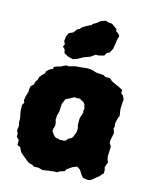

<svg xmlns="http://www.w3.org/2000/svg" viewBox="-119 -855 761 959"><g transform="rotate(15 261.0 -376.0)"><path d="M255 17 228 20 195 25 171 19 149 20 141 14 119 8 106 -2 90 -15 70 -32 57 -57 42 -63 41 -90 28 -102V-119L21 -133L24 -159L20 -176V-195L17 -209L13 -230L12 -263L20 -276L15 -287L18 -308L26 -334V-347L29 -364L43 -377L46 -392L55 -404L58 -418L66 -429L83 -446V-454L97 -468L115 -477L116 -487L133 -494L147 -497L172 -510H189L220 -518L254 -521L282 -524L304 -522L327 -515L334 -514L351 -513L367 -512L378 -505L401 -506L414 -494L434 -484L451 -477L476 -464L475 -447L486 -439L495 -421L493 -398L492 -371L495 -349L497 -337L491 -321L485 -295L487 -277L484 -268L492 -246L484 -207V-193L494 -177L493 -140L492 -126L496 -107L501 -97L491 -69L495 -56V-38L485 -28L477 -18L461 -6L449 5L436 13L424 14L401 11L391 0L375 -25L359 -36L351 -34L335 -27L311 -11L303 2L278 10L268 17ZM238 -143 248 -144H257L267 -146L273 -153L280 -160L286 -163L295 -168L301 -177L304 -186L309 -197L311 -206V-225L308 -233L307 -245V-260V-270L309 -280L312 -288L315 -296L317 -306L315 -312L318 -326L314 -336L313 -345L303 -357L291 -362L282 -368L268 -366L256 -368L245 -362L236 -357L224 -351L215 -347L210 -337L206 -327L202 -319V-305L201 -296V-287L200 -276L197 -268L194 -255V-243L193 -234L197 -223L199 -209L197 -199L193 -186V-174L198 -169L202 -162L206 -157L214 -150L220 -147L231 -146ZM198 -549 170 -556 150 -567 146 -585 134 -597 140 -611 133 -625 135 -648 144 -669 166 -679 181 -699 191 -703 204 -717 229 -731 245 -738 248 -744 265 -754 284 -769 307 -777 324 -772 341 -771 370 -750V-741L388 -728L392 -718L387 -704L383 -675L379 -651L367 -629L353 -622L345 -607L316 -600H302L280 -584L245 -571L219 -556Z"/></g></svg>

Font: Winky Rough ExtraBold
Style: Regular
Weight: 800
Designer: Simon Atzbach
Foundry: typofactur
Version: Version 1.206; ttfautohint (v1.8.4.7-5d5b)